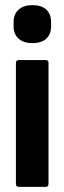

<svg xmlns="http://www.w3.org/2000/svg" viewBox="-20 -728 251 748"><path d="M54 0Q42 0 42 -12V-483Q42 -494 54 -494H158Q169 -494 169 -483V-12Q169 0 158 0ZM106 -560Q72 -560 52.5 -577.5Q33 -595 33 -625V-642Q33 -673 52.5 -690.5Q72 -708 106 -708Q142 -708 160.5 -690.5Q179 -673 179 -642V-625Q179 -595 160.5 -577.5Q142 -560 106 -560Z"/></svg>

Font: Sofia Sans Condensed ExtraBold
Style: Regular
Weight: 800
Designer: Botio Nikoltchev, Ani Petrova
Foundry: lettersoup
Version: Version 4.101